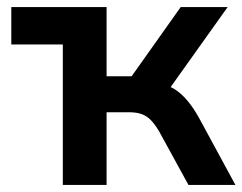

<svg xmlns="http://www.w3.org/2000/svg" viewBox="-20 -524 687 544"><path d="M158 0V-398H12V-504H282V-308H353L492 -504H625L444 -250L425 -288Q452 -285 472 -273Q492 -261 510 -240Q528 -219 545 -188L647 0H514L434 -146Q422 -168 409.5 -181.5Q397 -195 382 -200.5Q367 -206 345 -206H282V0Z"/></svg>

Font: Nunitoga
Style: Bold
Weight: 700
Designer: Vernon Adams
Foundry: Vernon Adams
Version: Version 1.0